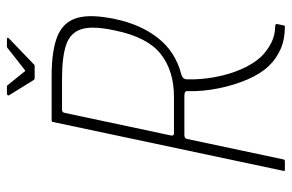

<svg xmlns="http://www.w3.org/2000/svg" viewBox="-164 -678 842 554"><g transform="rotate(-90 257.0 -401.0)"><path d="M44 0Q42 0 41 -1Q40 -2 41 -4L182 -669Q182 -673 187 -673H315Q388 -673 429 -656.5Q470 -640 482 -600.5Q494 -561 479 -490Q464 -417 424.5 -366.5Q385 -316 320 -299Q310 -296 307.5 -291.5Q305 -287 305 -282Q304 -243 311.5 -202Q319 -161 334.5 -125.5Q350 -90 371 -68Q389 -50 411 -39Q433 -28 458 -28Q460 -28 462.5 -27Q465 -26 465 -24L461 -5Q461 -3 460.5 -2Q460 -1 459.5 -0.5Q459 0 457 0Q420 0 392 -12.5Q364 -25 344 -46Q321 -70 304.5 -108.5Q288 -147 279 -192Q270 -237 271 -278Q272 -284 269.5 -287Q267 -290 255 -290H144Q141 -290 137.5 -288.5Q134 -287 133 -282L74 -4Q73 0 69 0ZM143 -328Q142 -320 149 -320H254Q330 -320 378.5 -358.5Q427 -397 446 -490Q460 -554 450 -586.5Q440 -619 405 -631Q370 -643 308 -643H218Q213 -643 211 -641Q209 -639 208 -634ZM308 -722Q305 -722 303 -725L259 -796Q258 -798 259.5 -800Q261 -802 264 -802H284Q288 -802 289 -799L327 -752Q329 -747 334 -752L394 -799Q396 -802 401 -802H422Q425 -802 425 -800Q425 -798 423 -796L349 -725Q348 -722 342 -722Z"/></g></svg>

Font: Glory Thin Thin
Style: Italic
Weight: 250
Italic angle: -12°
Version: Version 1.011